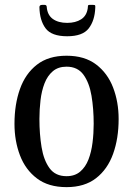

<svg xmlns="http://www.w3.org/2000/svg" viewBox="-20 -759 546 789"><path d="M39.5 -250Q39.5 -330 62 -393.2Q84.5 -456.5 131.8 -493.2Q179 -530 253.5 -530Q327.5 -530 374.8 -494.2Q422 -458.5 444.8 -399.2Q467.5 -340 467.5 -270Q467.5 -190 444.8 -126.8Q422 -63.5 374.8 -26.8Q327.5 10 253.5 10Q179 10 131.8 -25.8Q84.5 -61.5 62 -120.8Q39.5 -180 39.5 -250ZM142 -270Q142 -208 150.8 -154.5Q159.5 -101 183.5 -68Q207.5 -35 253.5 -35Q287.5 -35 309.5 -53.8Q331.5 -72.5 343.5 -103.5Q355.5 -134.5 360.2 -172.8Q365 -211 365 -250Q365 -312 356 -365.5Q347 -419 323 -452Q299 -485 253.5 -485Q219 -485 197 -466.2Q175 -447.5 163 -416.5Q151 -385.5 146.5 -347.2Q142 -309 142 -270ZM256 -610Q191.5 -610 167.2 -642.8Q143 -675.5 142 -729.5Q142 -739 153.5 -739H163Q171.5 -739 172 -731Q174.5 -697.5 197 -681.2Q219.5 -665 256 -665Q290.5 -665 313.2 -679.5Q336 -694 340.5 -724.5Q341.5 -731.5 341.5 -735.2Q341.5 -739 350.5 -739H361.5Q369.5 -739 370.8 -736.8Q372 -734.5 371.5 -727Q369.5 -674.5 344.5 -642.2Q319.5 -610 256 -610Z"/></svg>

Font: Besley* Narrow
Style: Regular
Weight: 400
Width: 4
Designer: Owen Earl
Foundry: indestructible type*
Version: Version 3.000; ttfautohint (v1.8.3)